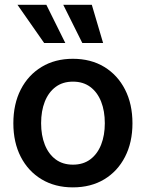

<svg xmlns="http://www.w3.org/2000/svg" viewBox="-20 -790 623 821"><path d="M291.5 11.2Q215.3 11.2 158 -23.2Q100.6 -57.6 68.8 -119.4Q37.1 -181.2 37.1 -262.7Q37.1 -345.2 68.8 -407.2Q100.6 -469.2 158 -503.9Q215.3 -538.6 291.5 -538.6Q368.7 -538.6 425.8 -503.9Q482.9 -469.2 514.6 -407.2Q546.4 -345.2 546.4 -262.7Q546.4 -181.2 514.6 -119.4Q482.9 -57.6 425.8 -23.2Q368.7 11.2 291.5 11.2ZM292 -85.9Q335.9 -85.9 366.2 -108.6Q396.5 -131.3 412.4 -171.4Q428.2 -211.4 428.2 -263.2Q428.2 -315.4 412.4 -355.5Q396.5 -395.5 366.2 -418.2Q335.9 -440.9 292 -440.9Q248 -440.9 217.8 -418.2Q187.5 -395.5 171.6 -355.5Q155.8 -315.4 155.8 -263.2Q155.8 -211.4 171.6 -171.4Q187.5 -131.3 217.8 -108.6Q248 -85.9 292 -85.9ZM168.9 -606 54.7 -769.5H178.2L259.3 -606ZM332 -606 250.5 -769.5H372.6L420.9 -606Z"/></svg>

Font: Inter Cardless Tabular Medium
Style: Regular
Weight: 500
Designer: Rasmus Andersson
Foundry: rsms
Version: Version 4.000;git-4fc901f